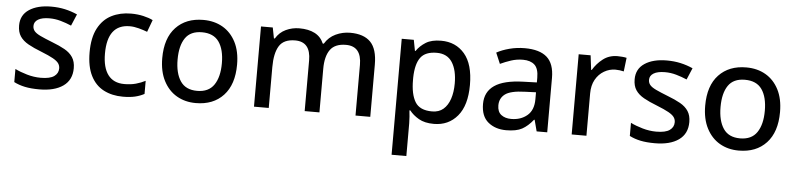

<svg xmlns="http://www.w3.org/2000/svg" viewBox="-46 -796 5311 1283"><g transform="rotate(5 2609.5 -154.0)"><path d="M439 -151Q439 -72 381 -31Q323 10 221 10Q165 10 124.5 1.5Q84 -7 51 -24V-112Q85 -95 131.5 -81.5Q178 -68 224 -68Q286 -68 314 -88Q342 -108 342 -141Q342 -160 331.5 -175Q321 -190 293.5 -205.5Q266 -221 213 -242Q161 -262 124.5 -282.5Q88 -303 69 -331.5Q50 -360 50 -404Q50 -474 106 -511Q162 -548 254 -548Q303 -548 346 -538.5Q389 -529 429 -511L396 -433Q361 -448 324 -458.5Q287 -469 249 -469Q199 -469 172.5 -453Q146 -437 146 -409Q146 -389 158 -374.5Q170 -360 199.5 -346Q229 -332 280 -312Q330 -293 365.5 -273Q401 -253 420 -224Q439 -195 439 -151Z M782 10Q709 10 653 -19Q597 -48 566 -109.5Q535 -171 535 -266Q535 -365 568 -427.5Q601 -490 658.5 -519Q716 -548 789 -548Q833 -548 872 -539Q911 -530 936 -517L906 -436Q880 -446 848 -454.5Q816 -463 788 -463Q638 -463 638 -267Q638 -173 675 -124Q712 -75 784 -75Q828 -75 862 -84.5Q896 -94 925 -109V-21Q897 -6 863.5 2Q830 10 782 10Z M1524 -270Q1524 -136 1456 -63Q1388 10 1271 10Q1199 10 1143 -22.5Q1087 -55 1054.5 -118Q1022 -181 1022 -270Q1022 -404 1090 -476Q1158 -548 1274 -548Q1348 -548 1404 -515.5Q1460 -483 1492 -421Q1524 -359 1524 -270ZM1125 -270Q1125 -178 1160.5 -125Q1196 -72 1273 -72Q1350 -72 1386 -125Q1422 -178 1422 -270Q1422 -362 1386 -413.5Q1350 -465 1272 -465Q1195 -465 1160 -413.5Q1125 -362 1125 -270Z M2259 -548Q2350 -548 2395.5 -501.5Q2441 -455 2441 -350V0H2342V-340Q2342 -465 2238 -465Q2164 -465 2132 -420.5Q2100 -376 2100 -292V0H2001V-340Q2001 -465 1897 -465Q1820 -465 1790 -416Q1760 -367 1760 -274V0H1661V-538H1740L1754 -466H1760Q1785 -508 1827.5 -528Q1870 -548 1918 -548Q1980 -548 2021.5 -526.5Q2063 -505 2082 -460H2089Q2116 -505 2162 -526.5Q2208 -548 2259 -548Z M2869 -548Q2967 -548 3026.5 -478.5Q3086 -409 3086 -270Q3086 -133 3026 -61.5Q2966 10 2868 10Q2806 10 2766.5 -13Q2727 -36 2704 -66H2698Q2700 -49 2702 -24Q2704 1 2704 20V240H2605V-538H2686L2700 -465H2704Q2728 -500 2766.5 -524Q2805 -548 2869 -548ZM2847 -465Q2770 -465 2738 -421Q2706 -377 2704 -287V-270Q2704 -175 2735 -123.5Q2766 -72 2849 -72Q2895 -72 2924.5 -97.5Q2954 -123 2969 -168Q2984 -213 2984 -271Q2984 -361 2950.5 -413Q2917 -465 2847 -465Z M3430 -547Q3530 -547 3579 -503.5Q3628 -460 3628 -365V0H3557L3537 -76H3533Q3498 -32 3459.5 -11Q3421 10 3353 10Q3280 10 3232 -29.5Q3184 -69 3184 -152Q3184 -233 3246.5 -276Q3309 -319 3439 -323L3530 -326V-357Q3530 -419 3502.5 -444Q3475 -469 3425 -469Q3383 -469 3345 -456.5Q3307 -444 3273 -428L3242 -501Q3278 -521 3327.5 -534Q3377 -547 3430 -547ZM3455 -257Q3360 -254 3323.5 -226.5Q3287 -199 3287 -151Q3287 -108 3313 -88Q3339 -68 3380 -68Q3444 -68 3487 -104Q3530 -140 3530 -213V-260Z M4052 -548Q4066 -548 4083.5 -546.5Q4101 -545 4113 -542L4102 -450Q4090 -453 4075 -455Q4060 -457 4046 -457Q4006 -457 3970 -436Q3934 -415 3912.5 -376.5Q3891 -338 3891 -284V0H3792V-538H3872L3884 -441H3888Q3914 -485 3955 -516.5Q3996 -548 4052 -548Z M4568 -151Q4568 -72 4510 -31Q4452 10 4350 10Q4294 10 4253.5 1.5Q4213 -7 4180 -24V-112Q4214 -95 4260.5 -81.5Q4307 -68 4353 -68Q4415 -68 4443 -88Q4471 -108 4471 -141Q4471 -160 4460.5 -175Q4450 -190 4422.5 -205.5Q4395 -221 4342 -242Q4290 -262 4253.5 -282.5Q4217 -303 4198 -331.5Q4179 -360 4179 -404Q4179 -474 4235 -511Q4291 -548 4383 -548Q4432 -548 4475 -538.5Q4518 -529 4558 -511L4525 -433Q4490 -448 4453 -458.5Q4416 -469 4378 -469Q4328 -469 4301.5 -453Q4275 -437 4275 -409Q4275 -389 4287 -374.5Q4299 -360 4328.5 -346Q4358 -332 4409 -312Q4459 -293 4494.5 -273Q4530 -253 4549 -224Q4568 -195 4568 -151Z M5166 -270Q5166 -136 5098 -63Q5030 10 4913 10Q4841 10 4785 -22.5Q4729 -55 4696.5 -118Q4664 -181 4664 -270Q4664 -404 4732 -476Q4800 -548 4916 -548Q4990 -548 5046 -515.5Q5102 -483 5134 -421Q5166 -359 5166 -270ZM4767 -270Q4767 -178 4802.5 -125Q4838 -72 4915 -72Q4992 -72 5028 -125Q5064 -178 5064 -270Q5064 -362 5028 -413.5Q4992 -465 4914 -465Q4837 -465 4802 -413.5Q4767 -362 4767 -270Z"/></g></svg>

Font: Noto Sans New Tai Lue Medium
Style: Regular
Weight: 500
Version: Version 2.003